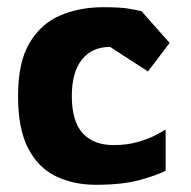

<svg xmlns="http://www.w3.org/2000/svg" viewBox="-20 -502 530 532"><path d="M245 10Q184 10 135 -13.5Q86 -37 58 -91Q30 -145 30 -236Q30 -329 61.5 -382.5Q93 -436 146.5 -459Q200 -482 265 -482Q311 -482 333.5 -478.5Q356 -475 372 -471L450 -383L390 -304L285 -372Q235 -372 207 -337Q179 -302 179 -236Q179 -166 209 -133Q239 -100 295 -100Q332 -100 361.5 -108.5Q391 -117 411 -127.5Q431 -138 439 -143V-29Q414 -16 366.5 -3Q319 10 245 10Z"/></svg>

Font: Rowdies Light
Style: Regular
Weight: 300
Designer: Jaikishan Patel
Version: Version 1.000; ttfautohint (v1.8.3)